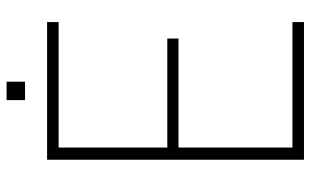

<svg xmlns="http://www.w3.org/2000/svg" viewBox="-200 -743 943 583"><g transform="rotate(-90 271.5 -451.5)"><path d="M496 0H78V-780H496V-745H115V-415H446V-381H115V-35H496ZM315 -847H259V-903H315Z"/></g></svg>

Font: Tanohe Sans ExtraLight
Style: Regular
Weight: 250
Designer: Village Type and Design LLC & Cristiano Sobral
Foundry: Cooper Hewitt Smithsonian Design Museum
Version: Version 1.00;September 29, 2021;FontCreator 13.0.0.2655 64-b